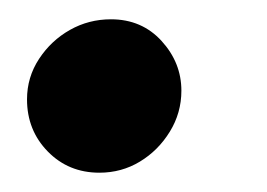

<svg xmlns="http://www.w3.org/2000/svg" viewBox="-20 -168 277 199"><path d="M83 11Q51 11 29.5 -11Q8 -33 8 -65Q8 -88 20.5 -107Q33 -126 52.5 -137Q72 -148 95 -148Q127 -148 147.5 -125.5Q168 -103 168 -74Q168 -51 156 -31.5Q144 -12 125 -0.5Q106 11 83 11Z"/></svg>

Font: MuseoModerno Thin Medium
Style: Italic
Weight: 500
Italic angle: -9°
Version: Version 1.003